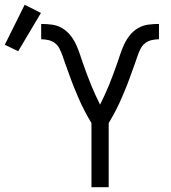

<svg xmlns="http://www.w3.org/2000/svg" viewBox="-143 -782 713 802"><path d="M239 0V-268Q231 -281 223.5 -294.5Q216 -308 209 -321.5Q202 -335 195.5 -349Q189 -363 183 -377Q177 -391 171 -405.5Q165 -420 159.5 -434Q154 -448 149 -462.5Q144 -477 138.5 -491.5Q133 -506 128 -520.5Q123 -535 118 -549.5Q113 -564 106 -578Q99 -592 87 -601.5Q75 -611 59.5 -614.5Q44 -618 29 -618V-682Q52 -682 74.5 -679Q97 -676 116.5 -664.5Q136 -653 150.5 -635Q165 -617 174.5 -596.5Q184 -576 191 -554.5Q198 -533 205.5 -512Q213 -491 221 -469.5Q229 -448 237.5 -427Q246 -406 255.5 -385.5Q265 -365 275 -345Q285 -365 294.5 -385.5Q304 -406 312.5 -427Q321 -448 329 -469.5Q337 -491 344.5 -512Q352 -533 359 -554.5Q366 -576 375.5 -596.5Q385 -617 399.5 -635Q414 -653 433.5 -664.5Q453 -676 475.5 -679Q498 -682 521 -682V-618Q506 -618 490.5 -614.5Q475 -611 463 -601.5Q451 -592 444 -578Q437 -564 432 -549.5Q427 -535 422 -520.5Q417 -506 411.5 -491.5Q406 -477 401 -462.5Q396 -448 390.5 -434Q385 -420 379 -405.5Q373 -391 367 -377Q361 -363 354.5 -349Q348 -335 341 -321.5Q334 -308 326.5 -294.5Q319 -281 311 -268V0ZM-67 -568 -123 -595 -40 -762 28 -728Z"/></svg>

Font: Lode
Style: Regular
Weight: 400
Monospace: yes
Designer: Belleve Invis
Foundry: Belleve Invis
Version: Version 29.2.0; ttfautohint (v1.8.3)